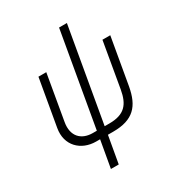

<svg xmlns="http://www.w3.org/2000/svg" viewBox="-212 -855 1102 1190"><g transform="rotate(-30 339.0 -260.0)"><path d="M237 7H265L231 200H287L321 7H359C504 7 561 -59 584 -187L642 -520H586L530 -196C513 -99 473 -49 364 -49H330L447 -720H391L274 -49H245C164 -49 111 -101 128 -196L184 -520H128L70 -187C49 -70 130 7 237 7Z"/></g></svg>

Font: Fixel Display 20240404 Light
Style: Italic
Weight: 300
Italic angle: -10°
Designer: AlfaBravo + MacPaw
Foundry: Kyrylo Tkachov, Marchela Mozhyna, Serhii Makarenko, Maria Weinstein, Zakhar Kryvoshyya
Version: Version 1.211;Glyphs 3.2 (3225)